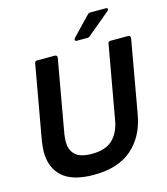

<svg xmlns="http://www.w3.org/2000/svg" viewBox="-138 -1071 1035 1191"><g transform="rotate(-15 379.0 -475.5)"><path d="M52 -204Q52 -232 59 -277L143 -749Q145 -763 160 -763H273Q281 -763 284.5 -758Q288 -753 287 -745L204 -277Q200 -245 200 -231Q200 -175 232.5 -145Q265 -115 339 -115Q426 -115 471 -157.5Q516 -200 530 -277L614 -749Q616 -763 631 -763H744Q752 -763 755.5 -758Q759 -753 758 -745L675 -277Q651 -141 562 -63.5Q473 14 316 14Q181 14 116.5 -43.5Q52 -101 52 -204ZM430 -817Q424 -817 420.5 -819.5Q417 -822 417 -826Q417 -830 422 -837L537 -957Q544 -965 556 -965H653Q666 -965 666 -957Q666 -951 659 -945L515 -825Q508 -817 496 -817Z"/></g></svg>

Font: Open Sauce Two
Style: Bold Italic
Weight: 700
Italic angle: -10°
Designer: Alfredo Marco Pradil
Foundry: Creative Sauce Fz LLC
Version: Version 1.477